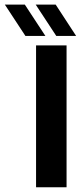

<svg xmlns="http://www.w3.org/2000/svg" viewBox="-108 -792 346 812"><path d="M44.5 0V-600H173.5V0ZM-0.5 -640 -87.5 -772.5H-3L84 -640ZM130 -640 43 -772.5H127.5L214 -640Z"/></svg>

Font: Big Shoulders Stencil Display Thin ExtraBold
Style: Regular
Weight: 800
Version: Version 2.001